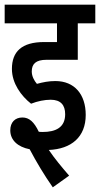

<svg xmlns="http://www.w3.org/2000/svg" viewBox="-20 -642 428 822"><path d="M197 -215C240 -215 259 -192 259 -153C259 -96 218 -77 163 -77C158 -77 152 -77 146 -78C126 -120 105 -139 76 -139C44 -139 24 -118 24 -84C24 -42 56 -13 107 -3C136 52 169 107 206 160L276 110C244 73 214 37 189 0C285 -4 347 -55 347 -150C347 -238 299 -295 217 -295C188 -295 164 -290 138 -283C126 -297 116 -316 116 -336C116 -368 133 -386 179 -386H313V-542H388V-622H0V-542H224V-462H169C73 -462 31 -421 31 -347C31 -285 71 -231 113 -198C141 -209 171 -215 197 -215Z"/></svg>

Font: Noto Sans Devanagari ExtraCondensed Medium
Style: Regular
Weight: 500
Width: 2
Designer: Jelle Bosma - Monotype Design Team
Foundry: Monotype Imaging Inc.
Version: Version 2.004